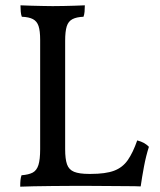

<svg xmlns="http://www.w3.org/2000/svg" viewBox="-20 -699 600 722"><path d="M321 -45Q377 -45 409 -57Q441 -69 460.5 -97Q480 -125 496 -171Q511 -167 521 -161.5Q531 -156 540 -147Q529 -113 521.5 -73Q514 -33 509 2Q490 1 458.5 1Q427 1 389.5 0.5Q352 0 315 0Q287 0 250.5 0Q214 0 176.5 0.5Q139 1 107 1.5Q75 2 56 3Q56 -11 57 -21.5Q58 -32 61 -40Q88 -42 103 -50Q118 -58 124.5 -78.5Q131 -99 131 -138V-549Q131 -583 125 -601Q119 -619 104 -627Q89 -635 62 -636Q59 -644 58 -655.5Q57 -667 57 -679Q77 -678 99.5 -677.5Q122 -677 143 -676.5Q164 -676 178 -676Q200 -676 220 -676.5Q240 -677 259.5 -677.5Q279 -678 299 -679Q299 -666 298 -655Q297 -644 294 -636Q268 -635 252.5 -627Q237 -619 231 -600Q225 -581 225 -546V-138Q225 -101 232 -81Q239 -61 258.5 -53Q278 -45 315 -45Z"/></svg>

Font: Vollkorn
Style: Regular
Weight: 400
Designer: Friedrich Althausen
Foundry: Friedrich Althausen
Version: Version 5.001